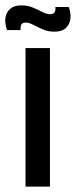

<svg xmlns="http://www.w3.org/2000/svg" viewBox="-39 -695 283 715"><path d="M56 0V-516H147V0ZM164 -577Q140 -577 120.5 -585.5Q101 -594 85 -602.5Q69 -611 56 -611Q45 -611 40.5 -603.5Q36 -596 38 -583H-13Q-22 -610 -18.5 -630.5Q-15 -651 0 -663Q15 -675 40 -675Q64 -675 83 -667Q102 -659 118.5 -650.5Q135 -642 148 -642Q160 -642 164.5 -649.5Q169 -657 167 -669H217Q226 -645 223 -624Q220 -603 205.5 -590Q191 -577 164 -577Z"/></svg>

Font: Bricolage Grotesque 72pt
Style: Regular
Weight: 400
Version: Version 1.001;gftools[0.9.33.dev8+g029e19f]